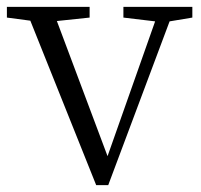

<svg xmlns="http://www.w3.org/2000/svg" viewBox="-24 -531 584 557"><path d="M255 6 64 -471 -4 -480V-511H236V-480L141 -470L288 -78L426 -469L334 -480V-511H534V-480L468 -469L290 6Z"/></svg>

Font: GenRyuMin TW L
Style: Regular
Weight: 300
Version: Version 1.501;PS 1;hotconv 16.6.51;makeotf.lib2.5.65220